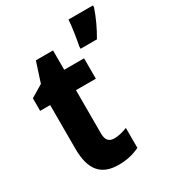

<svg xmlns="http://www.w3.org/2000/svg" viewBox="-185 -958 887 979"><g transform="rotate(-30 258.0 -468.0)"><path d="M516 -842V-853H372C370 -813 358 -740 351 -706V-693H447C475 -740 499 -792 516 -842ZM272 -211C240 -211 225 -229 225 -267V-522H342V-642H225V-756H124L86 -639L14 -596V-522H73V-266C73 -137 124 -83 225 -83C274 -83 316 -94 349 -111V-228C321 -217 296 -211 272 -211Z"/></g></svg>

Font: Noto Sans Kannada UI Condensed ExtraBold
Style: Regular
Weight: 800
Width: 3
Designer: Jelle Bosma - Monotype Design Team
Foundry: Monotype Imaging Inc.
Version: Version 2.005